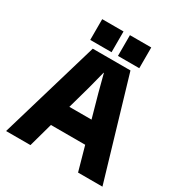

<svg xmlns="http://www.w3.org/2000/svg" viewBox="-197 -1000 1074 1139"><g transform="rotate(30 340.0 -430.0)"><path d="M469.2 -680.2 669.9 0H502.9L457 -164.1H222.2L176.8 0H9.8L210.9 -680.2ZM171.9 -717.8V-859.9H317.9V-717.8ZM263.2 -312H415L371.1 -469.2L339.8 -588.9H337.9L307.1 -469.2ZM361.8 -717.8V-859.9H507.8V-717.8Z"/></g></svg>

Font: TASA Orbiter Display Black
Style: Regular
Weight: 900
Designer: Weizhong Zhang
Version: Version 1.000;Glyphs 3.1.2 (3151)